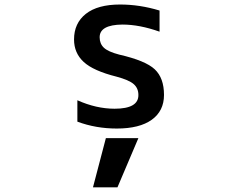

<svg xmlns="http://www.w3.org/2000/svg" viewBox="-20 -553 1040 842"><path d="M444.3 52.7H586.9L495.1 268.6H387.7ZM417 -389.6Q417 -361.3 435.5 -343.8Q454.1 -326.2 502.9 -313.5Q618.2 -287.1 658.7 -249Q699.2 -210.9 699.2 -136.7Q699.2 -66.4 645.5 -27.8Q591.8 10.7 492.2 10.7Q400.4 10.7 319.3 -19.5V-113.3Q402.3 -76.2 482.4 -76.2Q587.9 -76.2 586.9 -136.7Q586.9 -166 566.4 -184.1Q545.9 -202.1 491.2 -216.8Q389.6 -242.2 347.2 -281.2Q304.7 -320.3 304.7 -379.9Q304.7 -451.2 356.4 -492.2Q408.2 -533.2 506.8 -533.2Q592.8 -533.2 679.7 -506.8V-414.1Q591.8 -445.3 516.6 -445.3Q417 -444.3 417 -389.6Z"/></svg>

Font: Gen Shin Gothic Monospace Medium
Style: Regular
Weight: 500
Designer: [Source Han Sans]
Ryoko NISHIZUKA  (kana & ideographs); Paul D. Hunt (Latin, Greek & Cyrillic); Wenlong ZHANG  (bopomofo
Version: Version 1.002.20150607